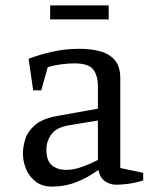

<svg xmlns="http://www.w3.org/2000/svg" viewBox="-20 -681 570 712"><path d="M172 11Q137 11 113 -7Q89 -25 77 -53.5Q65 -82 65 -112Q65 -136 73.5 -164.5Q82 -193 109.5 -217Q137 -241 192 -251L343 -278V-362Q343 -400 326 -423Q309 -446 256 -446Q234 -446 207 -442.5Q180 -439 157 -432L133 -346H103L86 -463Q128 -479 175.5 -489.5Q223 -500 274 -500Q320 -500 354 -490Q388 -480 407 -456.5Q426 -433 426 -391V-58L511 -40V-12Q483 -3 457 0.5Q431 4 411 4Q387 4 368.5 -9.5Q350 -23 345 -51Q307 -23 264 -6Q221 11 172 11ZM225 -51Q254 -51 286.5 -63Q319 -75 343 -88V-234L239 -217Q189 -209 170.5 -183Q152 -157 152 -127Q152 -84 173 -67.5Q194 -51 225 -51ZM166 -609V-661H383V-609Z"/></svg>

Font: Manuale
Style: Regular
Weight: 400
Designer: Eduardo Tunni / Pablo Cosgaya
Foundry: Eduardo Tunni / Pablo Cosgaya
Version: Version 1.002